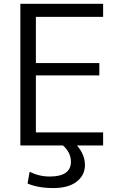

<svg xmlns="http://www.w3.org/2000/svg" viewBox="-20 -750 627 990"><path d="M85 0V-730.5H511.7V-663.1H165V-424.8H492.2V-361.3H165V-67.4H511.7V0H377Q418 47.9 418 100.6Q418 153.3 375.5 186.5Q333 219.7 254.9 219.7Q176.8 219.7 122.1 196.3L132.8 135.7Q181.6 160.2 236.3 160.2Q345.7 160.2 345.7 84Q345.7 37.1 304.7 0Z"/></svg>

Font: GenEi M Gothic v2 Regular
Style: Regular
Weight: 400
Version: Version 2.0